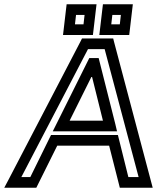

<svg xmlns="http://www.w3.org/2000/svg" viewBox="-45 -854 735 899"><path d="M661 -9 489 -658 485 -674H468H356H339L331 -658L-7 -9L-25 25H12H108H125L133 9L223 -172H466L512 9L516 25H533H634H670L661 -9ZM604 -25H556L511 -206L507 -222H489H211H194L186 -206L97 -25H55L367 -624H445L604 -25ZM437 -289H281L385 -498L437 -289ZM495 -273 421 -566 417 -582H399H390H373L365 -566L219 -273L202 -239H238H467H503L495 -273ZM393 -715 404 -809 407 -834H382H292H267L264 -809L253 -715L250 -690H275H365H390L393 -715ZM346 -740H306L311 -784H351L346 -740ZM563 -715 574 -809 577 -834H552H462H437L434 -809L423 -715L420 -690H445H535H560L563 -715ZM516 -740H476L481 -784H521L516 -740Z"/></svg>

Font: Gamestation Text Outline
Style: Italic
Weight: 400
Designer: Jonas Hecksher
Foundry: Jonas Hecksher, Playtypeª, e-types AS
Version: Version 1.003